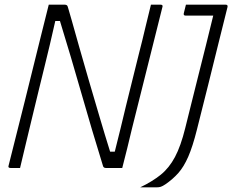

<svg xmlns="http://www.w3.org/2000/svg" viewBox="-20 -720 996 823"><path d="M66 0H25Q13 0 17 -11Q52 -148 86 -285.5Q120 -423 154 -560Q163 -595 171.5 -630Q180 -665 189 -700H257Q263 -700 266.5 -697.5Q270 -695 272 -686Q275 -676 287.5 -632.5Q300 -589 318.5 -522.5Q337 -456 360 -378Q383 -300 406.5 -220Q430 -140 452 -70H472Q486 -124 497 -170.5Q508 -217 519.5 -264Q531 -311 545 -367Q559 -423 577 -496Q590 -546 602 -597.5Q614 -649 627 -700H668Q680 -700 676 -689Q644 -559 611 -429.5Q578 -300 546 -170Q536 -127 525.5 -85Q515 -43 504 0H434Q425 0 422 -7Q374 -162 329.5 -318Q285 -474 237 -630H217Q205 -576 194 -530Q183 -484 171.5 -437Q160 -390 146.5 -335Q133 -280 116 -209Q103 -157 91 -105Q79 -53 66 0ZM581 83Q633 58 669 29Q705 0 730 -47Q755 -94 774 -171Q785 -215 799.5 -273.5Q814 -332 830.5 -397.5Q847 -463 863.5 -529Q880 -595 894 -653H776Q765 -653 768 -664L777 -700H947Q958 -700 955 -689Q935 -609 915 -528.5Q895 -448 873 -359Q851 -270 824 -164Q806 -92 787 -48.5Q768 -5 744.5 21.5Q721 48 689 70Q677 78 669.5 80.5Q662 83 652 83Z"/></svg>

Font: Recursive Sn Lnr St Lt
Style: Italic
Weight: 300
Italic angle: -15°
Version: Version 1.079;hotconv 1.0.112;makeotfexe 2.5.65598; ttfautoh